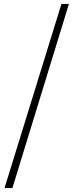

<svg xmlns="http://www.w3.org/2000/svg" viewBox="-20 -783 373 975"><path d="M3 172 292 -763H330L43 172Z"/></svg>

Font: Noto Serif SC ExtraLight ExtraLight
Style: Regular
Weight: 250
Version: Version 2.002-H1;hotconv 1.1.0;makeotfexe 2.6.0